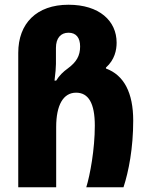

<svg xmlns="http://www.w3.org/2000/svg" viewBox="-20 -790 623 810"><path d="M57 0H217V-254C217 -347 247 -399 301 -399C353 -399 380 -355 380 -260C380 -160 360 -52 344 0H501C523 -67 542 -166 542 -281C542 -399 503 -473 427 -501V-505C464 -538 472 -579 472 -610C472 -702 399 -770 269 -770C134 -770 57 -691 57 -567ZM210 -450C214 -482 216 -505 216 -520V-588C216 -629 236 -652 269 -652C301 -652 318 -631 318 -594C318 -554 302 -528 267 -502C246 -487 230 -471 217 -450Z"/></svg>

Font: Noto Sans Georgian SemiCondensed ExtraBold
Style: Regular
Weight: 800
Width: 4
Designer: Monotype Design Team, Akaki Razmadze
Foundry: Google LLC
Version: Version 2.005